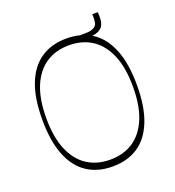

<svg xmlns="http://www.w3.org/2000/svg" viewBox="-144 -903 938 1032"><g transform="rotate(-20 325.0 -387.5)"><path d="M325 16Q240 16 179.5 -24Q119 -64 86.5 -145.5Q54 -227 54 -350Q54 -474 86.5 -555Q119 -636 179.5 -676Q240 -716 325 -716Q410 -716 470.5 -676Q531 -636 563.5 -555Q596 -474 596 -350Q596 -227 563.5 -145.5Q531 -64 470.5 -24Q410 16 325 16ZM325 -23Q401 -23 456.5 -59.5Q512 -96 542.5 -168.5Q573 -241 573 -350Q573 -459 542.5 -531.5Q512 -604 456.5 -640.5Q401 -677 325 -677Q249 -677 193.5 -640.5Q138 -604 107.5 -531.5Q77 -459 77 -350Q77 -241 107.5 -168.5Q138 -96 193.5 -59.5Q249 -23 325 -23ZM398 -681 393 -707Q398 -707 402 -707Q406 -707 410 -707Q448 -707 462 -710.5Q476 -714 485 -721Q496 -729 498.5 -743.5Q501 -758 501 -769Q501 -773 501 -776.5Q501 -780 501 -783.5Q501 -787 500 -791H532Q533 -783 533 -775.5Q533 -768 533 -762Q533 -717 509.5 -699Q486 -681 445 -681Q418 -681 410 -681Q402 -681 398 -681Z"/></g></svg>

Font: Ojuju ExtraLight
Style: Regular
Weight: 200
Designer: Chisaokwu Joboson, Mirko Velimirovic
Foundry: Udi Foundry
Version: Version 1.000